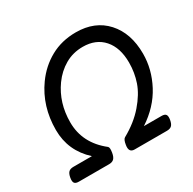

<svg xmlns="http://www.w3.org/2000/svg" viewBox="-135 -728 869 866"><g transform="rotate(-30 300.0 -295.0)"><path d="M131.3 -469.2Q64.9 -376.5 64.9 -253.4Q64.9 -145 146.5 -70.3H50.3Q33.7 -70.3 25.4 -62.3Q17.1 -54.2 13.7 -35.2Q10.3 -16.1 15.9 -8.1Q21.5 0 38.1 0H195.8Q212.4 0 221.2 -8.8Q230 -17.6 233.4 -38.1Q237.8 -64 230.5 -69.8Q138.2 -142.6 138.2 -251Q138.2 -352.1 192.9 -428.7Q222.7 -470.2 264.2 -494.1Q305.7 -518.1 356.9 -518.1Q425.3 -518.1 464.1 -473.9Q502.9 -429.7 502.9 -352.5Q502.9 -300.3 486.6 -252.7Q470.2 -205.1 427.7 -155.8Q385.3 -106.4 318.4 -69.3Q308.6 -63.5 304.7 -38.1Q297.9 0 328.6 0H497.1Q513.7 0 522 -8.1Q530.3 -16.1 533.7 -35.2Q537.1 -54.2 531.5 -62.3Q525.9 -70.3 509.3 -70.3H417.5Q497.6 -123 537.6 -198.7Q577.6 -274.4 577.6 -355.5Q577.6 -462.4 519.5 -526.4Q461.4 -590.3 362.3 -590.3Q289.1 -590.3 230.5 -558.1Q171.9 -525.9 131.3 -469.2Z"/></g></svg>

Font: Courier Prime Sans
Style: Regular
Weight: 300
Italic angle: -10°
Designer: Alan Dague-Greene
Foundry: Quote-Unquote Apps
Version: Version 3.23